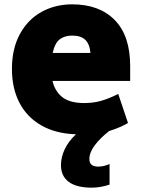

<svg xmlns="http://www.w3.org/2000/svg" viewBox="-20 -602 650 885"><path d="M369 -127Q408 -127 443.5 -136.5Q479 -146 525 -169L570 -35Q534 -14 483 2Q441 35 416.5 68Q392 101 392 131Q392 166 432 166Q458 166 485 154V249Q443 263 403 263Q332 263 296.5 236Q261 209 261 160Q261 123 278 86.5Q295 50 330 17Q236 14 169.5 -24.5Q103 -63 69 -129.5Q35 -196 35 -284Q35 -378 72 -445.5Q109 -513 172 -547.5Q235 -582 313 -582Q438 -582 509 -509.5Q580 -437 580 -298V-229H222Q233 -181 267.5 -154Q302 -127 369 -127ZM223 -358H397Q393 -400 372.5 -419Q352 -438 313 -438Q277 -438 254.5 -420Q232 -402 223 -358Z"/></svg>

Font: Biryani Black
Style: Regular
Weight: 900
Designer: Dan Reynolds and Mathieu Reguer
Foundry: Dan Reynolds and Mathieu Reguer
Version: Version 1.004; ttfautohint (v1.1) -l 5 -r 5 -G 72 -x 0 -D la